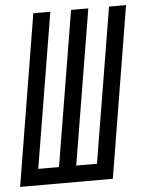

<svg xmlns="http://www.w3.org/2000/svg" viewBox="-58 -778 624 821"><g transform="rotate(-5 254.5 -367.5)"><path d="M-5 0 116 -735H189L79 -70H168L278 -735H352L242 -70H331L441 -735H514L393 0Z"/></g></svg>

Font: Iosevka Term Curly
Style: Italic
Weight: 400
Italic angle: -9°
Designer: Belleve Invis
Foundry: Belleve Invis
Version: Version 32.3.0